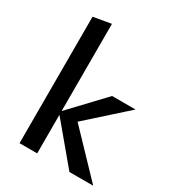

<svg xmlns="http://www.w3.org/2000/svg" viewBox="-174 -821 840 923"><g transform="rotate(30 246.0 -359.5)"><path d="M354 0 175 -214V0H77V-702L175 -719V-235L349 -419H479L267 -229L486 0Z"/></g></svg>

Font: Ysabeau Semibold
Style: Regular
Weight: 600
Designer: Christian Thalmann (Catharsis Fonts)
Version: Version 0.003